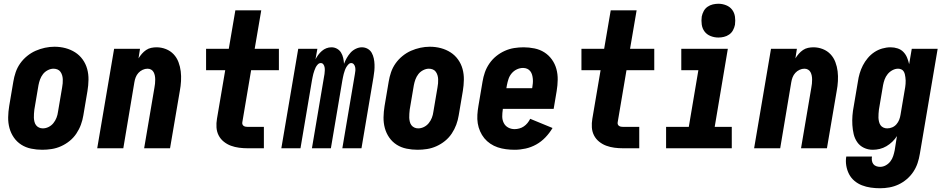

<svg xmlns="http://www.w3.org/2000/svg" viewBox="-20 -790 5040 1023"><path d="M205 8Q175 8 146 2Q117 -4 93.5 -19Q70 -34 54 -57Q38 -80 30.5 -107.5Q23 -135 23.5 -165Q24 -195 29 -225L51 -355Q55 -380 63.5 -405Q72 -430 87.5 -452Q103 -474 124.5 -491.5Q146 -509 170 -519.5Q194 -530 219.5 -535.5Q245 -541 270 -541Q301 -541 329 -533.5Q357 -526 380.5 -511Q404 -496 420.5 -473Q437 -450 444.5 -422.5Q452 -395 451.5 -365Q451 -335 446 -305L424 -175Q420 -150 411 -125.5Q402 -101 387 -78.5Q372 -56 351 -39Q330 -22 305.5 -11Q281 0 255.5 4Q230 8 205 8ZM208 -106Q224 -106 239 -113.5Q254 -121 264.5 -134Q275 -147 281 -162.5Q287 -178 289 -194L311 -324Q313 -335 314 -346Q315 -357 314.5 -368Q314 -379 311 -389Q308 -399 302 -407.5Q296 -416 286 -420Q276 -424 265 -424Q250 -424 234.5 -416Q219 -408 209 -395Q199 -382 193.5 -367Q188 -352 185 -336L163 -206Q162 -195 161 -184Q160 -173 160.5 -162.5Q161 -152 163.5 -141.5Q166 -131 172 -123Q178 -115 187.5 -110.5Q197 -106 208 -106Z M498 0 588 -530H726L718 -479Q726 -492 736 -503.5Q746 -515 758.5 -523.5Q771 -532 785.5 -535Q800 -538 814 -538Q840 -538 864 -528.5Q888 -519 905 -501Q922 -483 931 -459Q940 -435 943 -410Q946 -385 944.5 -358Q943 -331 938 -305L886 0H748L803 -324Q805 -334 806 -344.5Q807 -355 807 -366Q807 -377 805 -387Q803 -397 798.5 -405.5Q794 -414 785.5 -419Q777 -424 766 -424Q753 -424 740 -418Q727 -412 717.5 -401.5Q708 -391 703 -378Q698 -365 696 -352L637 0Z M1300 0Q1276 0 1253.5 -3Q1231 -6 1210.5 -13.5Q1190 -21 1172.5 -35Q1155 -49 1145 -68.5Q1135 -88 1133.5 -111Q1132 -134 1136 -157L1180 -416H1078V-530H1199L1234 -735H1372L1337 -530H1466V-416H1318L1271 -138Q1270 -132 1272 -127Q1274 -122 1278.5 -119Q1283 -116 1288.5 -115Q1294 -114 1300 -114H1386V0Z M1479 0 1569 -530H1671L1661 -474Q1667 -486 1675.5 -497.5Q1684 -509 1695 -518.5Q1706 -528 1719 -533Q1732 -538 1746 -538Q1762 -538 1775.5 -530.5Q1789 -523 1797 -510Q1805 -497 1808.5 -481.5Q1812 -466 1813 -450Q1819 -466 1827.5 -481Q1836 -496 1847.5 -509Q1859 -522 1875.5 -530Q1892 -538 1908 -538Q1925 -538 1939 -530Q1953 -522 1960.5 -508.5Q1968 -495 1971.5 -479Q1975 -463 1975.5 -446Q1976 -429 1974.5 -412.5Q1973 -396 1970 -379L1906 0H1804L1871 -396Q1873 -405 1873.5 -414Q1874 -423 1872.5 -431.5Q1871 -440 1865.5 -447Q1860 -454 1851 -454Q1843 -454 1836 -446.5Q1829 -439 1824.5 -431Q1820 -423 1817 -414Q1814 -405 1811.5 -396.5Q1809 -388 1807.5 -379Q1806 -370 1804 -361L1743 0H1642L1709 -396Q1710 -405 1710.5 -414Q1711 -423 1709.5 -431.5Q1708 -440 1703 -447Q1698 -454 1689 -454Q1680 -454 1673 -446.5Q1666 -439 1662 -431Q1658 -423 1655 -414Q1652 -405 1649.5 -396.5Q1647 -388 1645.5 -379Q1644 -370 1642 -361L1581 0Z M2205 8Q2175 8 2146 2Q2117 -4 2093.5 -19Q2070 -34 2054 -57Q2038 -80 2030.5 -107.5Q2023 -135 2023.5 -165Q2024 -195 2029 -225L2051 -355Q2055 -380 2063.5 -405Q2072 -430 2087.5 -452Q2103 -474 2124.5 -491.5Q2146 -509 2170 -519.5Q2194 -530 2219.5 -535.5Q2245 -541 2270 -541Q2301 -541 2329 -533.5Q2357 -526 2380.5 -511Q2404 -496 2420.5 -473Q2437 -450 2444.5 -422.5Q2452 -395 2451.5 -365Q2451 -335 2446 -305L2424 -175Q2420 -150 2411 -125.5Q2402 -101 2387 -78.5Q2372 -56 2351 -39Q2330 -22 2305.5 -11Q2281 0 2255.5 4Q2230 8 2205 8ZM2208 -106Q2224 -106 2239 -113.5Q2254 -121 2264.5 -134Q2275 -147 2281 -162.5Q2287 -178 2289 -194L2311 -324Q2313 -335 2314 -346Q2315 -357 2314.5 -368Q2314 -379 2311 -389Q2308 -399 2302 -407.5Q2296 -416 2286 -420Q2276 -424 2265 -424Q2250 -424 2234.5 -416Q2219 -408 2209 -395Q2199 -382 2193.5 -367Q2188 -352 2185 -336L2163 -206Q2162 -195 2161 -184Q2160 -173 2160.5 -162.5Q2161 -152 2163.5 -141.5Q2166 -131 2172 -123Q2178 -115 2187.5 -110.5Q2197 -106 2208 -106Z M2722 8Q2699 8 2676 5Q2653 2 2632 -5Q2611 -12 2592.5 -24.5Q2574 -37 2560.5 -53.5Q2547 -70 2538 -90.5Q2529 -111 2525.5 -133Q2522 -155 2523.5 -178.5Q2525 -202 2529 -225L2551 -355Q2555 -380 2563.5 -404.5Q2572 -429 2587.5 -451.5Q2603 -474 2624 -491Q2645 -508 2669.5 -519Q2694 -530 2719.5 -534Q2745 -538 2770 -538Q2799 -538 2828 -532Q2857 -526 2880.5 -511Q2904 -496 2920.5 -473Q2937 -450 2944.5 -422.5Q2952 -395 2951.5 -365Q2951 -335 2946 -305L2930 -210H2659V-207Q2656 -188 2656 -169.5Q2656 -151 2664 -135Q2672 -119 2687.5 -110.5Q2703 -102 2722 -102Q2734 -102 2747 -105.5Q2760 -109 2771 -116.5Q2782 -124 2790.5 -134.5Q2799 -145 2805 -157L2924 -108Q2908 -81 2886 -58Q2864 -35 2837 -20Q2810 -5 2780.5 1.5Q2751 8 2722 8ZM2678 -320H2815L2816 -323Q2818 -335 2819 -346.5Q2820 -358 2819 -369.5Q2818 -381 2815 -391.5Q2812 -402 2805.5 -410.5Q2799 -419 2789 -423.5Q2779 -428 2767 -428Q2750 -428 2734 -420.5Q2718 -413 2706.5 -399.5Q2695 -386 2689.5 -369.5Q2684 -353 2681 -337Z M3300 0Q3276 0 3253.5 -3Q3231 -6 3210.5 -13.5Q3190 -21 3172.5 -35Q3155 -49 3145 -68.5Q3135 -88 3133.5 -111Q3132 -134 3136 -157L3180 -416H3078V-530H3199L3234 -735H3372L3337 -530H3466V-416H3318L3271 -138Q3270 -132 3272 -127Q3274 -122 3278.5 -119Q3283 -116 3288.5 -115Q3294 -114 3300 -114H3386V0Z M3529 0V-114H3650L3701 -416H3610V-530H3858L3788 -114H3879V0ZM3808 -590Q3786 -590 3766 -598Q3746 -606 3734 -622Q3722 -638 3719 -659Q3716 -680 3719 -702Q3722 -717 3729.5 -731Q3737 -745 3750 -754Q3763 -763 3778 -766.5Q3793 -770 3808 -770Q3829 -770 3849 -762Q3869 -754 3881 -738Q3893 -722 3896 -701Q3899 -680 3896 -658Q3893 -643 3885.5 -629Q3878 -615 3865 -606Q3852 -597 3837 -593.5Q3822 -590 3808 -590Z M3998 0 4088 -530H4226L4218 -479Q4226 -492 4236 -503.5Q4246 -515 4258.5 -523.5Q4271 -532 4285.5 -535Q4300 -538 4314 -538Q4340 -538 4364 -528.5Q4388 -519 4405 -501Q4422 -483 4431 -459Q4440 -435 4443 -410Q4446 -385 4444.5 -358Q4443 -331 4438 -305L4386 0H4248L4303 -324Q4305 -334 4306 -344.5Q4307 -355 4307 -366Q4307 -377 4305 -387Q4303 -397 4298.5 -405.5Q4294 -414 4285.5 -419Q4277 -424 4266 -424Q4253 -424 4240 -418Q4227 -412 4217.5 -401.5Q4208 -391 4203 -378Q4198 -365 4196 -352L4137 0Z M4669 213Q4644 213 4619.5 209.5Q4595 206 4573 197.5Q4551 189 4533 174Q4515 159 4504 138Q4493 117 4489 92.5Q4485 68 4489 44H4626Q4624 54 4625.5 65Q4627 76 4633 84Q4639 92 4649 95.5Q4659 99 4669 99Q4685 99 4699.5 91Q4714 83 4724 70Q4734 57 4739 41.5Q4744 26 4747 11L4759 -65Q4749 -49 4734.5 -35Q4720 -21 4703 -11Q4686 -1 4667.5 3.5Q4649 8 4630 8Q4605 8 4583 -2.5Q4561 -13 4547.5 -32.5Q4534 -52 4528.5 -75.5Q4523 -99 4521.5 -124Q4520 -149 4522 -174.5Q4524 -200 4529 -225L4551 -355Q4554 -377 4560.5 -399Q4567 -421 4577.5 -441.5Q4588 -462 4603.5 -480.5Q4619 -499 4638.5 -512Q4658 -525 4680.5 -531.5Q4703 -538 4725 -538Q4745 -538 4763 -532Q4781 -526 4793.5 -513Q4806 -500 4813 -483Q4820 -466 4824 -448L4838 -530H4976L4881 30Q4877 55 4869 79Q4861 103 4846.5 125Q4832 147 4811.5 164.5Q4791 182 4767.5 193Q4744 204 4719 208.5Q4694 213 4669 213ZM4707 -106Q4721 -106 4734 -111.5Q4747 -117 4756.5 -128Q4766 -139 4771 -152Q4776 -165 4778 -178L4800 -308Q4802 -317 4803 -325.5Q4804 -334 4805 -343Q4806 -352 4805.5 -361Q4805 -370 4804 -378.5Q4803 -387 4801 -395Q4799 -403 4794.5 -410Q4790 -417 4782 -420.5Q4774 -424 4765 -424Q4750 -424 4735 -416Q4720 -408 4709.5 -395Q4699 -382 4693.5 -367Q4688 -352 4685 -336L4663 -206Q4662 -195 4661 -184Q4660 -173 4660.5 -162.5Q4661 -152 4663.5 -141.5Q4666 -131 4671.5 -123Q4677 -115 4686.5 -110.5Q4696 -106 4707 -106Z"/></svg>

Font: iosevka_custom_sans_ss08 Heavy
Style: Italic
Weight: 900
Italic angle: -10°
Designer: Belleve Invis
Foundry: Belleve Invis
Version: Version 10.3.0; ttfautohint (v1.8.3)